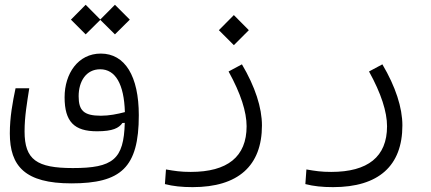

<svg xmlns="http://www.w3.org/2000/svg" viewBox="-20 -558 1798 801"><path d="M277.8 207C484.4 207 559.1 141.6 559.1 -77.1C559.1 -240.2 501.5 -334.5 400.4 -334.5C305.7 -334.5 249.5 -251 249.5 -152.3C249.5 -49.8 290 -10.3 384.8 -10.3C450.7 -10.3 476.1 -23.9 490.7 -44.9L500.5 -45.4C498.5 30.8 486.3 78.1 453.6 106C420.4 134.3 367.2 143.1 283.7 143.1C133.3 143.1 82.5 108.4 82.5 -9.8C82.5 -72.8 92.8 -129.4 102.1 -189.9H44.9C32.7 -132.3 21 -69.3 21 -1.5C21 135.3 84.5 207 277.8 207ZM501 -90.3C469.2 -82 435.5 -75.2 400.9 -75.2C328.6 -75.2 308.1 -97.7 308.1 -156.7C308.1 -218.8 339.4 -269 397.9 -269C461.4 -269 497.6 -207.5 501 -90.3ZM459.5 -414.6 521.5 -476.1 459.5 -538.1 398.4 -476.6 337.4 -538.1 275.9 -476.1 337.4 -414.6 398.4 -475.1Z M783.7 222.7C973.6 222.7 1072.8 133.8 1072.8 -34.7C1072.8 -108.9 1044.4 -196.3 989.3 -289.6L933.6 -259.8C984.4 -168 1008.8 -91.3 1008.8 -31.2C1008.8 96.2 928.7 159.2 775.9 159.2C733.9 159.2 709 155.3 672.4 148.9L668 210C702.1 218.8 738.3 222.7 783.7 222.7ZM955.6 -369.6 1018.1 -432.1 955.6 -495.1 893.1 -432.1Z M1369.6 222.7C1559.6 222.7 1658.7 133.8 1658.7 -34.7C1658.7 -108.9 1630.4 -196.3 1575.2 -289.6L1519.5 -259.8C1570.3 -168 1594.7 -91.3 1594.7 -31.2C1594.7 96.2 1514.6 159.2 1361.8 159.2C1319.8 159.2 1294.9 155.3 1258.3 148.9L1253.9 210C1288.1 218.8 1324.2 222.7 1369.6 222.7Z"/></svg>

Font: Cascadia Code PL Light
Style: Regular
Weight: 300
Monospace: yes
Designer: Aaron Bell
Foundry: Saja Typeworks
Version: Version 2404.023